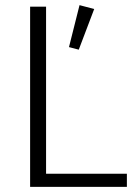

<svg xmlns="http://www.w3.org/2000/svg" viewBox="-20 -726 536 746"><path d="M346 -691 286 -533 248 -543 289 -706ZM97 -700H159V-51H473V0H97Z"/></svg>

Font: Post Grotesk Light
Style: Light
Weight: 300
Version: Version 1.0